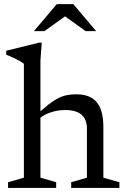

<svg xmlns="http://www.w3.org/2000/svg" viewBox="-20 -932 626 952"><path d="M333 -28.5 411 -51V-295Q411 -325 399.2 -345.2Q387.5 -365.5 363.8 -376Q340 -386.5 304 -386.5Q265.5 -386.5 230.5 -374.5Q195.5 -362.5 176.5 -345L160.5 -362Q194 -393 219.5 -413Q245 -433 266.8 -444.2Q288.5 -455.5 310.5 -460Q332.5 -464.5 358 -464.5Q427 -464.5 459.8 -425Q492.5 -385.5 492.5 -302.5V-51L572 -28.5V0H333ZM258.5 0H20V-28.5L98.5 -51V-615.5Q92 -621.5 79 -629Q66 -636.5 48.2 -644.8Q30.5 -653 11 -661V-680.5L173.5 -720.5H187L180.5 -632.5V-51L258.5 -28.5ZM294 -857H311L200 -777.5H148L261.5 -911.5H343.5L457 -777.5H405Z"/></svg>

Font: Newsreader
Style: Regular
Weight: 400
Designer: Hugues Gentile
Foundry: Production Type
Version: Version 1.003